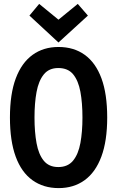

<svg xmlns="http://www.w3.org/2000/svg" viewBox="-20 -950 600 985"><path d="M281 15Q203 15 146.5 -25.5Q90 -66 60.5 -146.5Q31 -227 31 -347Q31 -468 61 -548Q91 -628 147 -668.5Q203 -709 280 -709Q359 -709 415 -668.5Q471 -628 500.5 -548Q530 -468 530 -347Q530 -227 500 -146.5Q470 -66 414 -25.5Q358 15 281 15ZM279 -93Q328 -93 355 -126Q382 -159 392.5 -216.5Q403 -274 403 -347Q403 -422 392.5 -479Q382 -536 355.5 -568.5Q329 -601 279 -601Q231 -601 204.5 -568Q178 -535 167.5 -478Q157 -421 157 -347Q157 -273 167.5 -215.5Q178 -158 204.5 -125.5Q231 -93 279 -93ZM280 -732 131 -870 181 -930 280 -849 379 -930 431 -870Z"/></svg>

Font: Ubuntu Sans Mono SemiBold
Style: Regular
Weight: 600
Monospace: yes
Designer: Dalton Maag Ltd
Foundry: Dalton Maag Ltd
Version: Version 1.006